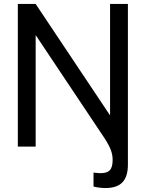

<svg xmlns="http://www.w3.org/2000/svg" viewBox="-20 -740 736 969"><path d="M535.5 -720H625.5V91.5Q625.5 151 598 180Q570.5 209 512.5 209Q498 209 483 207.2Q468 205.5 452 201.5V131Q466 132.5 473.5 133.2Q481 134 487.5 134Q520 134 534.2 119Q548.5 104 548.5 67Q548.5 42.5 539.8 18.2Q531 -6 508.5 -41L160 -563V0H70V-720H160L535.5 -157.5Z"/></svg>

Font: Cns Manrope Med
Style: Regular
Weight: 500
Designer: Mikhail Sharanda
Foundry: Mikhail Sharanda
Version: Version 4.504